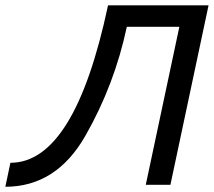

<svg xmlns="http://www.w3.org/2000/svg" viewBox="-46 -696 805 723"><path d="M-25.9 7.3 -6.8 -83Q234.9 -83 360.8 -675.8H739.3L595.7 0H502.9L629.4 -595.2H431.6Q385.3 -377 275.6 -184.8Q166 7.3 -25.9 7.3Z"/></svg>

Font: Cadman
Style: Italic
Weight: 400
Italic angle: -12°
Designer: Paul James MIller
Foundry: High-Logic / Made with FontCreator
Version: Version 2.114;March 28, 2021;FontCreator 13.0.0.2683 64-bit